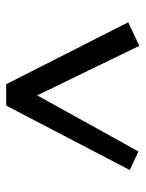

<svg xmlns="http://www.w3.org/2000/svg" viewBox="55 -794 470 620"><g transform="rotate(-90 290.0 -484.0)"><path d="M111 -272 51 -300 259 -699H328L528 -305L452 -269L292 -599Z"/></g></svg>

Font: Cantarell
Style: Regular
Weight: 400
Designer: Dave Crossland, Nikolaus Waxweiler, Florian Fecher, Jacques Le Bailly, Eben Sorkin, Alexei Vanyashin, Alexios Zavras, Em
Version: Version 0.303